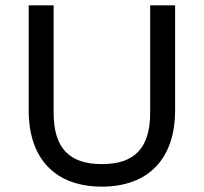

<svg xmlns="http://www.w3.org/2000/svg" viewBox="-20 -687 760 716"><path d="M540 -667V-267C540 -136 483 -75 360 -75C237 -75 180 -136 180 -267V-667H87V-275C87 -95 186 9 360 9C533 9 633 -95 633 -275V-667Z"/></svg>

Font: Maven Pro
Style: Medium
Weight: 500
Designer: Joe Prince
Foundry: Joe Prince
Version: Version 1.003